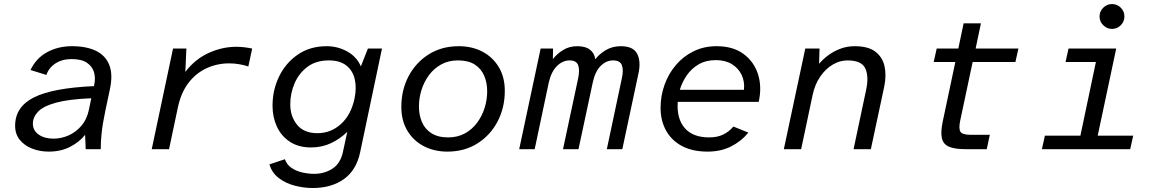

<svg xmlns="http://www.w3.org/2000/svg" viewBox="-20 -735 5728 946"><path d="M220.2 12Q176.5 12 138.8 -2.6Q101 -17.1 77.8 -45.6Q54.5 -74 54.5 -115.3Q54.5 -208.5 147 -255Q239.4 -301.5 442.9 -310.7L443.9 -315.4Q451.6 -349.3 443.4 -378.4Q435.2 -407.4 408.4 -425.7Q381.7 -443.9 332.6 -443.9Q285.8 -443.9 252.7 -422.1Q219.6 -400.3 208.8 -365.7L130.3 -390.1Q157.9 -448.4 212.2 -477.9Q266.5 -507.4 334.8 -507.4Q405.2 -507.4 452.5 -484.7Q499.7 -462 518.5 -414.7Q537.4 -367.3 520.8 -292L499.5 -191.5Q485.7 -126.3 480.7 -79.1Q475.8 -31.9 476.4 0H402.2L399.4 -70.7Q372.4 -36.1 326.4 -12.1Q280.4 12 220.2 12ZM243.7 -51.9Q281.9 -51.9 317.9 -67.8Q353.8 -83.7 380.9 -115.1Q407.9 -146.5 417.8 -193.3L429.8 -250.9Q319.2 -246.4 256.3 -229.2Q193.5 -212 167.7 -184.9Q142 -157.8 142 -125.5Q142 -92 170.5 -72Q199.1 -51.9 243.7 -51.9Z M727.6 0 832.6 -496H898.3L893.1 -380.6Q941.4 -443.9 1008.3 -474.2Q1075.1 -504.5 1144.4 -504.5Q1164.1 -504.5 1185.5 -501.9Q1206.9 -499.3 1222.5 -495.7L1203.6 -407.5Q1182.7 -414.6 1158 -418.7Q1133.4 -422.8 1109.7 -422.8Q1050 -422.8 998.2 -399Q946.3 -375.3 909.4 -327.6Q872.5 -279.9 856.7 -207.3L812.9 0Z M1520.5 191.4Q1477.8 191.4 1433.1 180Q1388.3 168.6 1353.9 142.6Q1319.6 116.6 1307.5 74.8L1383.9 49.5Q1392.3 75.7 1415.6 91.7Q1438.8 107.8 1468.8 114.6Q1498.8 121.5 1527.7 121.5Q1578.5 121.5 1618.2 95.9Q1657.8 70.3 1670 12.2L1691.1 -85.6Q1656.1 -51 1611.2 -29.8Q1566.2 -8.5 1512.6 -8.5Q1450.7 -8.5 1408.1 -36.7Q1365.5 -64.8 1344.2 -111.4Q1322.8 -158.1 1322.8 -213.4Q1322.8 -291.7 1355.3 -358.5Q1387.8 -425.3 1447.7 -466.3Q1507.6 -507.4 1589.4 -507.4Q1643.5 -507.4 1690.4 -481.6Q1737.4 -455.8 1758 -408L1792.8 -496H1862.1L1754.7 14.2Q1736.1 103.6 1674.4 147.5Q1612.6 191.4 1520.5 191.4ZM1544 -78.8Q1610 -78.8 1659.7 -123.7Q1709.3 -168.6 1726.7 -248.9Q1737.8 -302.2 1727.9 -344.9Q1717.9 -387.6 1686.1 -412.5Q1654.3 -437.4 1600.4 -437.4Q1536.9 -437.4 1494.6 -405.5Q1452.3 -373.6 1431.3 -324.1Q1410.2 -274.6 1410.2 -221Q1410.2 -160.9 1444.1 -119.8Q1477.9 -78.8 1544 -78.8Z M2184.1 12Q2119.7 12 2068.3 -14.7Q2016.9 -41.4 1987.1 -91Q1957.4 -140.5 1957.4 -208Q1957.4 -291.4 1992.9 -359.1Q2028.5 -426.8 2092.3 -467.1Q2156 -507.4 2240.4 -507.4Q2305.8 -507.4 2356.7 -480.7Q2407.6 -454 2437.4 -404.6Q2467.2 -355.2 2467.2 -287.4Q2467.2 -204.3 2431.6 -136.4Q2396.1 -68.6 2332.4 -28.3Q2268.8 12 2184.1 12ZM2188.3 -58Q2234.7 -58 2270.7 -77.8Q2306.6 -97.6 2331 -130.7Q2355.4 -163.8 2367.9 -203.8Q2380.4 -243.9 2380.4 -285.1Q2380.4 -327.1 2365.7 -361.6Q2351.1 -396.2 2319.5 -416.8Q2287.9 -437.4 2236.3 -437.4Q2190.1 -437.4 2154 -417.6Q2118 -397.8 2093.6 -364.7Q2069.1 -331.6 2056.7 -291.6Q2044.2 -251.5 2044.2 -210.3Q2044.2 -168.4 2058.8 -133.8Q2073.4 -99.2 2105.6 -78.6Q2137.7 -58 2188.3 -58Z M2538.1 0 2643.8 -496H2705L2704 -443.8Q2722.7 -468.4 2753.4 -487.9Q2784.1 -507.4 2824.6 -507.4Q2864.6 -507.4 2886.5 -490.5Q2908.5 -473.7 2913.3 -442.8Q2931.3 -467.8 2964.1 -487.6Q2996.9 -507.4 3038.6 -507.4Q3099.8 -507.4 3119.1 -470.4Q3138.5 -433.4 3126.2 -375.3L3046.2 0H2969.9L3043.9 -349.3Q3053.1 -390.3 3044 -413.9Q3034.9 -437.4 3000.7 -437.4Q2967 -437.4 2939.6 -410.3Q2912.2 -383.2 2900.6 -328.7L2830.3 0H2754L2828.8 -350Q2837.2 -390.8 2828.5 -414.1Q2819.7 -437.4 2786.2 -437.4Q2752.6 -437.4 2724.3 -409.8Q2696 -382.2 2683.7 -327.7L2614.4 0Z M3466 12Q3391.7 12 3340.1 -15.6Q3288.5 -43.2 3261.6 -91.9Q3234.7 -140.6 3234.7 -203.2Q3234.7 -262.9 3254.4 -317.6Q3274.2 -372.4 3310.4 -414.9Q3346.6 -457.4 3397.4 -482.4Q3448.1 -507.4 3510.8 -507.4Q3591.4 -507.4 3643 -469.5Q3694.7 -431.6 3714.7 -369.4Q3734.7 -307.2 3718.2 -233H3319.3Q3313.5 -150.2 3353.7 -104.1Q3393.8 -58 3473.8 -58Q3514.7 -58 3543.4 -72.1Q3572.1 -86.2 3593.5 -111.5L3667.4 -81.6Q3631.2 -38 3581.1 -13Q3531 12 3466 12ZM3329.4 -292.4H3645.5Q3649.8 -333 3634.1 -366Q3618.5 -398.9 3586.1 -418.9Q3553.6 -438.8 3507 -438.8Q3458.6 -438.8 3423.1 -418.4Q3387.7 -398 3364.5 -364.7Q3341.3 -331.5 3329.4 -292.4Z M3842 0 3947.7 -496H4017.9L4015.7 -420.5Q4031.9 -440.4 4057.7 -460.3Q4083.4 -480.3 4117.6 -493.8Q4151.8 -507.4 4191.3 -507.4Q4258.1 -507.4 4293.4 -480.1Q4328.7 -452.8 4338.4 -407.3Q4348.1 -361.7 4336.3 -306.5L4270.8 0H4185.6L4247.4 -291.8Q4261.7 -357.5 4243.6 -397.4Q4225.5 -437.4 4155.6 -437.4Q4117.9 -437.4 4082.7 -416.6Q4047.6 -395.8 4021.2 -357.4Q3994.8 -319 3983.6 -266L3927.3 0Z M4737.3 0Q4683 0 4654.9 -12.5Q4626.9 -25 4620.5 -55.1Q4614.2 -85.2 4624.8 -135.6L4687 -429.5H4580.4L4595.2 -496H4701.8L4727.8 -620H4813.1L4787.1 -496H4997.8L4983 -429.5H4772.3L4711 -140.7Q4702.6 -100.3 4712.4 -85.5Q4722.2 -70.8 4763.1 -70.8H4856.9L4841.8 0Z M5113.5 0 5128.3 -66.5H5303.2L5379.6 -429.5H5230L5244.8 -496H5479.7L5388.5 -66.5H5563.4L5548.6 0ZM5458.9 -592.5Q5434 -592.5 5415.8 -610.7Q5397.6 -628.8 5397.6 -653.8Q5397.6 -679.3 5415.8 -697.1Q5434 -715 5458.9 -715Q5484.4 -715 5502.3 -697.1Q5520.1 -679.3 5520.1 -653.8Q5520.1 -628.8 5502.3 -610.7Q5484.4 -592.5 5458.9 -592.5Z"/></svg>

Font: Atkinson Hyperlegible Mono ExtraLight
Style: Italic
Weight: 200
Italic angle: -12°
Monospace: yes
Designer: Elliott Scott, Megan Eiswerth, Linus Boman, Theodore Petrosky, Letters from Sweden
Foundry: Applied Design Works, Letters from Sweden
Version: Version 2.001